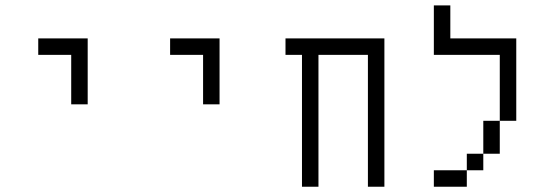

<svg xmlns="http://www.w3.org/2000/svg" viewBox="-20 -708 2040 728"><path d="M250 -500V-312.5H312.5Q312.5 -312.5 312.5 -562.5H125V-500Z M750 -500V-312.5H812.5Q812.5 -312.5 812.5 -562.5H625V-500Z M1125 -500Q1125 -500 1125 0H1187.5Q1187.5 0 1187.5 -500H1375Q1375 -500 1375 0H1437.5V-562.5H1062.5V-500Z M1750 -62.5H1625V0H1750ZM1750 -62.5H1812.5V-125H1750ZM1812.5 -125H1875Q1875 -125 1875 -250H1812.5Q1812.5 -250 1812.5 -125ZM1875 -250H1937.5V-562.5H1687.5Q1687.5 -562.5 1687.5 -687.5H1625V-500H1875Q1875 -500 1875 -250Z"/></svg>

Font: UnifontExMono
Style: Regular
Weight: 500
Version: Version 15.0.06